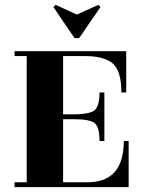

<svg xmlns="http://www.w3.org/2000/svg" viewBox="-20 -771 585 791"><path d="M209 -751 297 -711 385 -751 394 -742 306 -614H287L200 -742ZM340 -20Q490 -20 490 -190H510V0H40V-20H90V-540H40V-560H500V-390H480Q480 -479 444.5 -509.5Q409 -540 330 -540H240V-300H280Q352 -300 371 -318Q390 -336 390 -390H410V-190H390Q390 -246 371 -263Q352 -280 280 -280H240V-20Z"/></svg>

Font: Rozha One
Style: Regular
Weight: 400
Designer: Tim Donaldson, Indian Type Foundry
Foundry: Indian Type Foundry
Version: Version 1.301;PS 1.0;hotconv 1.0.78;makeotf.lib2.5.61930; tt